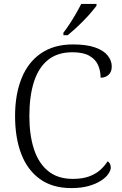

<svg xmlns="http://www.w3.org/2000/svg" viewBox="-20 -951 625 981"><path d="M344 10Q249 10 185 -35.5Q121 -81 89 -163.5Q57 -246 57 -358Q57 -469 90.5 -551.5Q124 -634 190 -679Q256 -724 353 -724Q422 -724 466 -708.5Q510 -693 530.5 -667Q551 -641 551 -611Q551 -584 535 -569Q519 -554 494 -554Q494 -589 481 -618.5Q468 -648 436.5 -666Q405 -684 350 -684Q274 -684 225.5 -645Q177 -606 153.5 -533Q130 -460 130 -358Q130 -261 153.5 -189Q177 -117 226 -77Q275 -37 352 -37Q401 -37 435 -49.5Q469 -62 492 -82.5Q515 -103 530 -127Q537 -123 541.5 -114.5Q546 -106 546 -95Q546 -81 534 -63Q522 -45 497 -28.5Q472 -12 434 -1Q396 10 344 10ZM304 -784Q319 -803 336 -829Q353 -855 368.5 -882Q384 -909 395 -931H473V-921Q463 -908 446 -888Q429 -868 407.5 -846Q386 -824 364.5 -804.5Q343 -785 326 -771H304Z"/></svg>

Font: Noto Serif Armenian Light
Style: Regular
Weight: 300
Version: Version 2.007